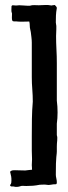

<svg xmlns="http://www.w3.org/2000/svg" viewBox="-20 -678 270 767"><path d="M207 -138Q210 -129 208.5 -116.5Q207 -104 207 -92V-72Q207 -69 206.5 -64.5Q206 -60 205 -50.5Q204 -41 203.5 -24.5Q203 -8 203 20Q203 26 205 34.5Q207 43 207 50Q207 58 203 58Q192 58 183 60Q174 62 165 60Q159 59 153 59.5Q147 60 139 60Q124 63 111.5 64Q99 65 85 65Q79 65 72.5 64.5Q66 64 61 66Q56 68 48.5 68.5Q41 69 34 67Q31 67 27 67Q23 67 21 64Q19 62 21.5 59.5Q24 57 25 52Q26 44 25.5 35Q25 26 23 20Q23 17 22 15Q20 11 21 7Q23 5 28 3Q31 2 40 2Q50 2 59.5 2.5Q69 3 81 3Q84 3 93 1.5Q102 0 108 0Q108 -7 107.5 -10.5Q107 -14 107 -18Q107 -24 107.5 -30Q108 -36 108 -42Q108 -51 107.5 -58.5Q107 -66 107 -76V-134Q107 -169 107.5 -203Q108 -237 111 -272Q111 -296 109 -321Q107 -346 107 -370V-508Q107 -517 105.5 -529.5Q104 -542 103 -550Q102 -556 100.5 -562Q99 -568 99 -574Q99 -584 97 -592Q86 -592 73.5 -591.5Q61 -591 50 -592Q45 -593 40 -592.5Q35 -592 30 -594Q27 -600 27.5 -607.5Q28 -615 28 -624Q25 -632 25.5 -638Q26 -644 26 -653Q26 -654 27 -655Q29 -657 30 -657Q34 -657 37 -656.5Q40 -656 44 -656Q48 -656 51 -656.5Q54 -657 57 -657Q66 -657 75.5 -656Q85 -655 99 -655Q108 -658 117 -657.5Q126 -657 135 -657Q149 -657 160 -658Q171 -659 186 -656Q187 -656 190 -657Q192 -657 194.5 -657.5Q197 -658 199 -658Q202 -655 204.5 -652Q207 -649 207 -646Q204 -629 203.5 -616Q203 -603 203 -588Q206 -574 205 -561.5Q204 -549 204 -534Q204 -508 205.5 -480.5Q207 -453 207 -426V-276Q210 -253 210 -229Q210 -205 207 -184Z"/></svg>

Font: Kirang Haerang
Style: Regular
Weight: 400
Version: Version 1.00